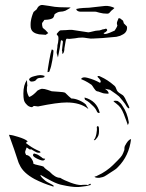

<svg xmlns="http://www.w3.org/2000/svg" viewBox="-20 -694 588 772"><path d="M243 -651Q233 -647 223 -647Q217 -647 210 -643.5Q203 -640 199 -636Q197 -623 189.5 -619.5Q182 -616 172 -615Q162 -614 158 -614Q157 -611 153 -606.5Q149 -602 149 -599Q149 -590 152 -582Q162 -575 174 -561Q173 -560 169 -557.5Q165 -555 164 -554Q158 -554 150.5 -555Q143 -556 137 -556Q110 -561 105 -578Q103 -582 103 -593Q103 -603 104 -609Q107 -628 115 -646L127 -656L133 -666Q134 -667 137.5 -670Q141 -673 147 -674H151Q155 -674 179 -670L185 -669Q199 -666 219 -665Q239 -664 264 -664Q263 -662 254.5 -657.5Q246 -653 243 -651ZM287 -657Q287 -653 292 -650Q297 -647 304 -647H363Q367 -647 372.5 -645Q378 -643 380 -643Q394 -639 411 -639Q416 -639 419 -641.5Q422 -644 425 -648Q426 -650 432 -654.5Q438 -659 440 -662Q433 -666 422.5 -668.5Q412 -671 401 -670L338 -663Q333 -663 315.5 -662Q298 -661 287 -658ZM213 -463Q222 -507 224 -526Q224 -532 227 -532Q232 -532 233 -526Q231 -506 229 -490Q231 -488 230.5 -484Q230 -480 230 -479Q231 -478 231.5 -478.5Q232 -479 233 -478Q239 -485 239 -500L244 -529Q245 -536 247 -537.5Q249 -539 250.5 -538.5Q252 -538 253 -538Q259 -537 268 -538.5Q277 -540 282 -540Q295 -543 311 -543Q317 -543 331.5 -540.5Q346 -538 354 -539L392 -541L448 -546L463 -550L475 -556Q486 -562 490 -574V-576Q492 -581 490 -588L478 -600L475 -610Q474 -612 470 -614.5Q466 -617 463 -620L457 -621Q456 -618 452 -609Q448 -600 452 -592Q451 -587 447 -580.5Q443 -574 441 -571Q435 -568 421.5 -562.5Q408 -557 401 -557L396 -561Q406 -564 411 -572Q411 -577 406 -579Q402 -577 397 -576.5Q392 -576 388 -574Q381 -571 371 -571Q366 -571 352.5 -567.5Q339 -564 335 -564L269 -574Q255 -574 246 -573L223 -572Q219 -571 215 -566Q211 -561 209 -559L208 -557Q208 -555 210.5 -552.5Q213 -550 214 -548Q215 -545 215 -537Q215 -532 213.5 -523Q212 -514 211 -512Q211 -504 209.5 -496Q208 -488 208 -481ZM180 -411Q186 -425 190.5 -452Q195 -479 195 -489Q195 -494 188 -495Q184 -485 177.5 -448Q171 -411 171 -404Q180 -404 180 -411ZM106 -366Q122 -366 127 -375Q132 -381 144 -381Q153 -381 158 -384Q159 -385 159 -389Q150 -392 142 -392Q133 -392 119 -388Q98 -383 97 -374Q98 -371 100.5 -368.5Q103 -366 106 -366ZM320 -383Q324 -383 332 -381Q359 -374 382 -361Q385 -363 385 -366Q385 -372 374 -383Q372 -384 372 -386Q372 -388 375.5 -388.5Q379 -389 384 -386Q413 -373 438 -351Q444 -347 447 -338Q450 -329 454 -325Q458 -321 466.5 -316Q475 -311 477 -308Q483 -300 487 -290Q500 -264 500 -262Q500 -258 498 -258Q496 -259 493.5 -261Q491 -263 490 -265Q484 -276 474 -288Q464 -300 459 -306Q453 -312 422 -333L402 -337Q417 -327 417 -318Q414 -317 409 -317.5Q404 -318 402 -318Q396 -318 385 -322.5Q374 -327 370 -327Q364 -329 357.5 -339.5Q351 -350 348 -353Q344 -356 333.5 -362.5Q323 -369 306 -376Q309 -383 320 -383ZM76 -293Q78 -283 86 -275Q95 -264 108 -263Q110 -263 112.5 -265.5Q115 -268 117 -268L133 -266Q211 -282 248 -282Q303 -282 335 -256Q335 -258 330.5 -264.5Q326 -271 326 -273Q316 -283 298.5 -290.5Q281 -298 267 -298Q260 -303 242 -321Q236 -324 216 -325Q196 -326 188 -327Q185 -328 172 -332.5Q159 -337 149 -337Q146 -337 140 -334.5Q134 -332 131 -330Q111 -308 97 -304Q89 -318 88 -331Q88 -346 90 -351Q89 -355 89 -361.5Q89 -368 88 -372Q74 -352 74 -318Q74 -302 76 -293ZM322 -293Q333 -287 340 -281Q347 -275 356 -266Q365 -257 370 -245Q372 -241 375.5 -240Q379 -239 381 -241Q369 -289 320 -302Q320 -296 322 -293ZM447 -278Q459 -269 465.5 -259.5Q472 -250 478 -235Q485 -217 488.5 -207Q492 -197 494 -191Q498 -199 498 -202Q492 -241 472 -269Q467 -279 453 -288Q445 -290 436 -288Q437 -285 447 -278ZM369 -183Q370 -187 374 -187Q378 -185 378 -175.5Q378 -166 378 -164Q378 -147 367 -136Q366 -135 363.5 -132Q361 -129 357 -131Q364 -138 367.5 -155.5Q371 -173 369 -183ZM37 -93 54 -42Q55 -40 56 -37Q57 -34 59 -31Q73 1 119 26Q154 44 191 55Q192 56 194 56L196 55Q196 51 189 48Q185 46 180.5 43.5Q176 41 170 38Q164 35 152.5 24Q141 13 143 9Q162 21 187.5 34Q213 47 231 50Q267 58 289 58Q300 58 305 57Q328 55 344 50L345 47Q345 45 343 45Q341 45 337.5 47.5Q334 50 333 50L327 49Q308 49 306 50Q290 50 264 40.5Q238 31 222 21Q202 21 179 -4Q176 -6 167.5 -12Q159 -18 155 -24Q152 -26 135 -29.5Q118 -33 114 -36Q115 -44 106 -57Q97 -70 85 -71Q81 -79 81 -82Q81 -85 83.5 -91.5Q86 -98 87 -101Q90 -100 95.5 -95.5Q101 -91 105 -94Q109 -92 118.5 -86Q128 -80 134 -80Q134 -80 139.5 -80Q145 -80 141 -85L126 -92Q107 -101 84 -119Q88 -125 92 -125L91 -126Q82 -135 52 -144Q31 -151 16 -152ZM374 11Q390 4 406.5 -7.5Q423 -19 434 -30Q440 -36 453.5 -49.5Q467 -63 471 -70Q475 -77 480 -91Q480 -103 482 -107Q489 -120 494.5 -126.5Q500 -133 507 -135Q499 -67 454 -22Q448 -15 438 -9Q428 -3 424 0Q418 4 408 10.5Q398 17 393 18L384 20Q381 21 376 21Q362 21 360 16Q366 16 374 11ZM155 -49Q157 -49 160 -52.5Q163 -56 160 -56Q152 -56 148 -61Q146 -62 138 -68Q130 -74 117 -77Q115 -76 113.5 -73.5Q112 -71 113 -68Q116 -62 132.5 -54.5Q149 -47 155 -49Z"/></svg>

Font: BM Euljiro oraeorae
Style: Regular
Weight: 400
Designer: Bongjin Kim; Bomjun Kim; Myungsoo Han; Hyesun Chae; Mikyoung Jeong; Wujin Sim; Minjae Kang; Suwha Jang;
Foundry: Sandoll Inc.
Version: Version 1.000;hotconv 1.0.109;makeexe 2.5.65596